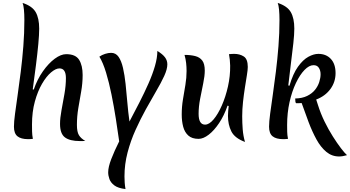

<svg xmlns="http://www.w3.org/2000/svg" viewBox="-20 -946 2384 1308"><path d="M524 15Q456 15 422.5 -10Q389 -35 389 -102Q389 -142 399 -195.5Q409 -249 419 -306Q429 -363 429 -414Q429 -480 385 -480Q360 -480 328 -453Q296 -426 266.5 -375.5Q237 -325 217.5 -254.5Q198 -184 198 -98Q198 -75 198.5 -50.5Q199 -26 204 0Q194 1 186 1.5Q178 2 172 2Q123 2 99 -17.5Q75 -37 75 -83Q75 -116 82.5 -172Q90 -228 100.5 -301Q111 -374 121.5 -458Q132 -542 139 -631.5Q146 -721 146 -809Q146 -850 143 -880.5Q140 -911 134 -926Q199 -905 223 -863.5Q247 -822 247 -751Q247 -710 241 -646Q235 -582 225 -503Q215 -424 203 -337L210 -336Q234 -406 272.5 -460.5Q311 -515 353 -546Q395 -577 431 -577Q495 -577 519 -538.5Q543 -500 543 -435Q543 -379 533 -322.5Q523 -266 513.5 -209.5Q504 -153 504 -95Q504 -48 517.5 -25.5Q531 -3 561 14Q551 15 542 15Q533 15 524 15Z M717 228Q717 192 738 137.5Q759 83 792 17Q782 -55 769 -138Q756 -221 739.5 -302.5Q723 -384 702.5 -451.5Q682 -519 657 -560Q674 -572 696 -579Q718 -586 737 -586Q769 -586 788 -558.5Q807 -531 818 -483Q829 -435 835.5 -374.5Q842 -314 847.5 -248Q853 -182 862 -118Q896 -182 929.5 -247.5Q963 -313 991 -376Q1019 -439 1035.5 -496Q1052 -553 1052 -599Q1088 -577 1104 -555.5Q1120 -534 1120 -508Q1120 -475 1099 -429Q1078 -383 1044.5 -326Q1011 -269 974 -202Q937 -135 903.5 -61Q870 13 849 93Q828 173 828 256Q828 276 829.5 298Q831 320 835 342Q784 336 759 317Q734 298 725.5 274Q717 250 717 228Z M1649 21Q1579 -5 1556 -51Q1533 -97 1533 -156Q1533 -172 1534.5 -189Q1536 -206 1538 -224L1530 -226Q1507 -159 1473 -108Q1439 -57 1402 -28.5Q1365 0 1333 0Q1288 0 1263 -22.5Q1238 -45 1228 -82.5Q1218 -120 1218 -166Q1218 -219 1226.5 -269.5Q1235 -320 1243 -368Q1251 -416 1251 -462Q1251 -490 1248 -517Q1245 -544 1237 -572Q1279 -572 1310 -564Q1341 -556 1358 -533.5Q1375 -511 1375 -465Q1375 -429 1364.5 -378.5Q1354 -328 1343.5 -273.5Q1333 -219 1333 -171Q1333 -97 1377 -97Q1405 -97 1435 -132.5Q1465 -168 1491 -227Q1517 -286 1533 -357Q1549 -428 1548 -499Q1547 -540 1540 -577Q1550 -578 1559 -578.5Q1568 -579 1575 -579Q1613 -579 1640.5 -561.5Q1668 -544 1668 -490Q1668 -471 1662 -434Q1656 -397 1648.5 -349.5Q1641 -302 1635.5 -251.5Q1630 -201 1630 -154Q1630 -108 1633.5 -64Q1637 -20 1649 21Z M1952 -362Q1976 -444 2010 -491.5Q2044 -539 2080.5 -559Q2117 -579 2149 -579Q2202 -579 2234 -544.5Q2266 -510 2266 -448Q2266 -387 2230.5 -339Q2195 -291 2134 -268L2146 -231Q2164 -173 2191 -118Q2218 -63 2247.5 -16.5Q2277 30 2302.5 63.5Q2328 97 2344 111Q2314 120 2290 120Q2241 120 2203 88.5Q2165 57 2136 4Q2107 -49 2082.5 -113.5Q2058 -178 2035 -244Q2026 -243 2016.5 -243Q2007 -243 1997 -243Q1991 -248 1991 -275Q2039 -276 2072.5 -292.5Q2106 -309 2126 -334Q2146 -359 2155 -387.5Q2164 -416 2164 -440Q2164 -465 2152.5 -483.5Q2141 -502 2116 -502Q2086 -502 2054.5 -469.5Q2023 -437 1996 -380.5Q1969 -324 1952.5 -250.5Q1936 -177 1936 -94Q1936 -71 1936.5 -48.5Q1937 -26 1942 0Q1932 1 1924 1.5Q1916 2 1910 2Q1861 2 1837 -17.5Q1813 -37 1813 -83Q1813 -116 1820.5 -172Q1828 -228 1838.5 -301Q1849 -374 1859.5 -458Q1870 -542 1877 -631.5Q1884 -721 1884 -809Q1884 -850 1881 -880.5Q1878 -911 1872 -926Q1937 -905 1961 -863.5Q1985 -822 1985 -751Q1985 -712 1978.5 -652.5Q1972 -593 1962.5 -519Q1953 -445 1944 -364Z"/></svg>

Font: Merienda Medium
Style: Regular
Weight: 500
Designer: Eduardo Rodriguez Tunni
Foundry: Eduardo Rodriguez Tunni
Version: Version 2.001; ttfautohint (v1.8.4.7-5d5b)